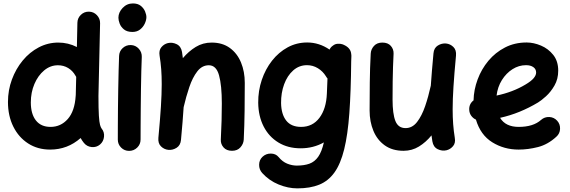

<svg xmlns="http://www.w3.org/2000/svg" viewBox="-20 -796 3249 1095"><path d="M312.5 -553.2Q368.7 -553.2 418.5 -527.8L421.4 -666Q421.9 -692.9 441.2 -711.4Q460.4 -730 487.3 -729.5Q514.2 -729 532.7 -709.5Q551.3 -689.9 550.8 -663.1L541.5 -249Q541.5 -174.3 543.9 -136.5Q546.4 -98.6 550.5 -84Q554.7 -69.3 559.1 -63.5Q576.2 -43 573.2 -15.9Q570.3 11.2 550.3 28.3Q529.8 45.4 502.7 42.7Q475.6 40 458.5 19Q447.8 5.9 439.9 -8.8Q365.2 57.1 266.1 57.1Q194.8 57.1 140.6 22.2Q86.4 -12.7 55.9 -74Q25.4 -135.3 25.4 -214.4Q25.4 -281.7 47.9 -342.5Q70.3 -403.3 109.6 -450.9Q148.9 -498.5 201.2 -525.9Q253.4 -553.2 312.5 -553.2ZM155.8 -211.9Q155.8 -146 184.8 -109.1Q213.9 -72.3 268.1 -72.3Q326.7 -72.3 366.5 -117.2Q406.2 -162.1 411.6 -249Q411.6 -252 412.1 -254.9L414.6 -357.4Q412.1 -360.8 410.2 -364.7Q395 -392.1 368.9 -408Q342.8 -423.8 310.5 -423.8Q267.1 -423.8 231.9 -394.5Q196.8 -365.2 176.3 -317.1Q155.8 -269 155.8 -211.9Z M655.3 -694.8Q655.3 -725.1 679.4 -750.7Q703.6 -776.4 737.8 -776.4Q766.1 -776.4 783 -762.7Q799.8 -749 807.4 -730.7Q814.9 -712.4 814.9 -698.2Q814.9 -681.6 805.9 -661.9Q796.9 -642.1 779.1 -627.9Q761.2 -613.8 735.4 -613.8Q704.6 -613.8 687 -628.2Q669.4 -642.6 662.4 -661.6Q655.3 -680.7 655.3 -694.8ZM726.6 -539.1Q753.4 -538.1 771.5 -518.1Q789.6 -498 788.6 -471.2Q787.1 -437.5 785.9 -389.4Q784.7 -341.3 783.9 -286.6Q783.2 -231.9 782.7 -177.7Q782.2 -123.5 782 -77.1Q781.7 -30.8 781.7 0Q781.7 26.9 762.5 45.7Q743.2 64.5 716.3 64.5Q689.5 64.5 670.7 45.7Q651.9 26.9 651.9 0Q651.9 -31.2 652.1 -77.6Q652.3 -124 652.8 -178.5Q653.3 -232.9 654.3 -288.1Q655.3 -343.3 656.5 -392.6Q657.7 -441.9 659.2 -477.1Q660.2 -503.9 679.9 -522Q699.7 -540 726.6 -539.1Z M883.3 -10.3Q893.1 -114.7 897.7 -187.7Q902.3 -260.7 902.3 -315.9Q902.3 -362.3 899.4 -401.1Q896.5 -439.9 890.1 -479Q885.3 -508.8 900.4 -526.9Q915.5 -544.9 937.5 -550.3Q962.9 -556.2 987.8 -543.9Q1012.7 -531.7 1018.1 -499Q1021 -481 1022.9 -464.4Q1055.7 -503.4 1096.4 -528.3Q1137.2 -553.2 1187 -553.2Q1248.5 -553.2 1290.8 -522.5Q1333 -491.7 1354.5 -439.7Q1376 -387.7 1376 -323.7Q1376 -245.6 1375 -163.6Q1374 -81.5 1370.1 0.5Q1368.7 24.4 1351.3 44.2Q1334 64 1303.2 64Q1272 64 1255.1 44.9Q1238.3 25.9 1239.3 0.5Q1242.2 -57.6 1243.7 -108.2Q1245.1 -158.7 1245.1 -205.6Q1245.1 -309.1 1229.2 -366.5Q1213.4 -423.8 1170.9 -423.8Q1132.3 -423.8 1105.2 -388.9Q1078.1 -354 1059.6 -299.1Q1041 -244.1 1027.3 -184.6Q1024.9 -144.5 1021 -98.4Q1017.1 -52.2 1012.2 2Q1009.3 33.2 986.8 47.1Q964.4 61 939.9 58.6Q916 56.2 898.2 38.8Q880.4 21.5 883.3 -10.3Z M1983.9 -472.7 1982.9 -445.8Q1981.4 -274.4 1972.4 -150.9Q1963.4 -27.3 1942.9 55.7Q1922.4 138.7 1887.5 187.5Q1852.5 236.3 1800.5 257.3Q1748.5 278.3 1675.8 278.3Q1623 278.3 1568.8 256.1Q1514.6 233.9 1475.6 190.9Q1457.5 170.9 1457.8 143.8Q1458 116.7 1476.6 98.6Q1496.6 79.6 1524.7 79.8Q1552.7 80.1 1568.8 99.6Q1590.8 126.5 1618.4 137.5Q1646 148.4 1672.4 148.4Q1714.8 148.4 1744.9 137.5Q1774.9 126.5 1794.9 97.9Q1814.9 69.3 1827.1 16.1Q1767.1 49.8 1694.8 49.8Q1622.1 49.8 1567.9 16.8Q1513.7 -16.1 1483.6 -74.7Q1453.6 -133.3 1452.6 -210Q1452.1 -278.3 1472.9 -340.1Q1493.7 -401.9 1531.5 -450Q1569.3 -498 1620.4 -525.9Q1671.4 -553.7 1731.9 -553.7Q1800.3 -553.7 1859.4 -513.2Q1865.7 -526.9 1877.9 -535.2Q1892.1 -546.9 1909.7 -546.4Q1916 -546.9 1922.4 -545.9Q1936 -543.9 1948.2 -536.6Q1980 -519.5 1982.9 -488.8Q1984.4 -481 1983.9 -472.7ZM1697.3 -72.3Q1762.7 -72.3 1801.8 -124Q1840.8 -175.8 1844.2 -262.7L1847.7 -348.6Q1842.3 -354.5 1838.9 -360.8Q1821.3 -389.6 1792.7 -407Q1764.2 -424.3 1731 -424.3Q1686 -424.3 1652.3 -394.5Q1618.7 -364.7 1600.6 -315.7Q1582.5 -266.6 1583 -208.5Q1584 -144.5 1612.3 -108.4Q1640.6 -72.3 1697.3 -72.3Z M2580.6 -479Q2570.8 -374.5 2566.2 -301.5Q2561.5 -228.5 2561.5 -173.3Q2561.5 -127 2564.5 -88.1Q2567.4 -49.3 2573.7 -10.3Q2579.1 19.5 2563.7 37.6Q2548.3 55.7 2526.4 61Q2501 66.9 2476.1 54.7Q2451.2 42.5 2445.8 9.8Q2442.9 -7.3 2440.9 -23.9Q2409.2 15.1 2369.4 39.6Q2329.6 64 2281.7 64Q2217.8 64 2174.6 33.2Q2131.3 2.4 2109.6 -49.8Q2087.9 -102.1 2087.9 -165.5Q2087.9 -243.7 2088.9 -325.4Q2089.8 -407.2 2094.2 -489.7Q2095.2 -514.2 2112.5 -533.7Q2129.9 -553.2 2160.6 -553.2Q2192.4 -553.2 2209 -534.2Q2225.6 -515.1 2224.6 -489.7Q2222.7 -451.2 2221.4 -413.6Q2220.2 -376 2219.5 -331.8Q2218.8 -287.6 2218.8 -228.5Q2218.8 -147 2234.9 -106.2Q2251 -65.4 2293 -65.4Q2331.5 -65.4 2358.6 -100.3Q2385.7 -135.3 2404.5 -190.2Q2423.3 -245.1 2436.5 -305.7L2437 -308.1Q2439.5 -347.2 2443.4 -392.6Q2447.3 -438 2452.1 -491.2Q2454.6 -522.5 2477.1 -536.4Q2499.5 -550.3 2524.4 -547.9Q2547.9 -545.4 2565.7 -528.1Q2583.5 -510.7 2580.6 -479Z M3152.8 -16.1Q3104.5 28.3 3048.1 42.7Q2991.7 57.1 2938 57.1Q2854.5 57.1 2787.4 15.4Q2720.2 -26.4 2694.3 -113.8Q2678.2 -121.1 2667.7 -135.5Q2657.2 -149.9 2656.2 -168.5Q2653.8 -202.6 2680.7 -223.6Q2682.1 -284.2 2703.9 -342.8Q2725.6 -401.4 2765.1 -449Q2804.7 -496.6 2859.9 -525.1Q2915 -553.7 2983.4 -553.7Q3023.4 -553.7 3065.2 -536.1Q3106.9 -518.6 3135.3 -482.9Q3163.6 -447.3 3163.6 -393.1Q3163.6 -345.2 3142.3 -308.3Q3121.1 -271.5 3093.8 -246.8Q3066.4 -222.2 3048.3 -211.4Q2997.1 -180.7 2943.1 -158.7Q2889.2 -136.7 2832 -124Q2863.3 -72.3 2938 -72.3Q3021.5 -72.3 3065.9 -112.3Q3085.9 -129.9 3112.8 -128.7Q3139.6 -127.4 3157.7 -107.4Q3175.3 -87.9 3174.1 -60.8Q3172.9 -33.7 3152.8 -16.1ZM2980 -424.3Q2939 -424.3 2903.1 -401.6Q2867.2 -378.9 2842.5 -339.6Q2817.9 -300.3 2812 -251Q2904.8 -270.5 2977.1 -314Q3009.3 -333 3023.4 -349.9Q3037.6 -366.7 3037.6 -382.3Q3037.6 -401.9 3021.7 -413.1Q3005.9 -424.3 2980 -424.3Z"/></svg>

Font: Mikhak-FD Bold
Style: Regular
Weight: 700
Designer: Amin Abedi
Version: Version 3.3